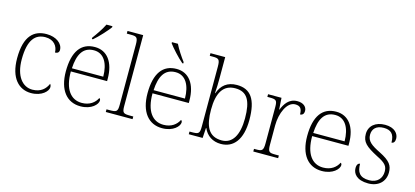

<svg xmlns="http://www.w3.org/2000/svg" viewBox="-63 -1248 3760 1739"><g transform="rotate(15 1817.0 -378.0)"><path d="M264 10C366 10 421 -50 421 -86C421 -99 418 -108 411 -116C389 -65 348 -24 268 -23C175 -23 105 -107 105 -264C105 -451 169 -513 262 -513C343 -513 380 -458 380 -401C404 -401 418 -413 418 -435C418 -495 355 -543 265 -543C149 -543 62 -476 62 -263C62 -76 151 10 264 10Z M671 -619V-606H681C725 -642 796 -721 821 -756V-766H765C744 -721 700 -657 671 -619ZM727 10C832 10 886 -51 886 -86C886 -97 882 -103 875 -107C852 -61 806 -23 731 -23C629 -23 562 -106 563 -273H903V-294C903 -452 832 -543 718 -543C590 -543 519 -451 519 -262C519 -88 599 10 727 10ZM859 -303H565C572 -432 613 -512 717 -512C811 -512 858 -427 859 -303Z M964 0H1215V-25H1189C1122 -25 1111 -30 1111 -98V-760H964V-735H999C1055 -735 1069 -730 1069 -659V-98C1069 -30 1058 -25 991 -25H964Z M1519 -606H1528V-619C1499 -657 1456 -721 1435 -766H1379V-756C1404 -721 1475 -642 1519 -606ZM1493 10C1598 10 1652 -51 1652 -86C1652 -97 1648 -103 1641 -107C1618 -61 1572 -23 1497 -23C1395 -23 1328 -106 1329 -273H1669V-294C1669 -452 1598 -543 1484 -543C1356 -543 1285 -451 1285 -262C1285 -88 1365 10 1493 10ZM1625 -303H1331C1338 -432 1379 -512 1483 -512C1577 -512 1624 -427 1625 -303Z M2044 10C2163 10 2239 -82 2239 -267C2239 -460 2178 -544 2049 -544C1960 -544 1905 -499 1878 -421H1875C1879 -461 1880 -526 1880 -563V-760H1742V-735H1768C1824 -735 1838 -730 1838 -659V-98C1838 -30 1827 -25 1760 -25H1742V0H1872L1878 -95H1881C1910 -28 1968 10 2044 10ZM2044 -23C1919 -23 1879 -114 1879 -269C1879 -422 1928 -511 2043 -511C2154 -511 2197 -436 2197 -270C2197 -112 2143 -23 2044 -23Z M2347 0H2580V-25H2547C2490 -25 2477 -30 2477 -100V-280C2477 -393 2527 -511 2604 -511C2648 -511 2669 -492 2669 -434C2694 -434 2705 -452 2705 -475C2705 -515 2672 -544 2616 -544C2537 -544 2501 -485 2477 -427H2475L2468 -536H2342V-511H2357C2424 -511 2435 -506 2435 -439V-101C2435 -30 2421 -25 2365 -25H2347Z M2990 10C3095 10 3149 -51 3149 -86C3149 -97 3145 -103 3138 -107C3115 -61 3069 -23 2994 -23C2892 -23 2825 -106 2826 -273H3166V-294C3166 -452 3095 -543 2981 -543C2853 -543 2782 -451 2782 -262C2782 -88 2862 10 2990 10ZM3122 -303H2828C2835 -432 2876 -512 2980 -512C3074 -512 3121 -427 3122 -303Z M3426 10C3519 10 3583 -46 3583 -134C3583 -199 3558 -238 3456 -289C3373 -330 3329 -360 3329 -421C3329 -474 3362 -513 3434 -513C3499 -513 3535 -484 3535 -402C3556 -402 3567 -419 3567 -447C3567 -492 3530 -543 3439 -543C3348 -543 3290 -493 3290 -418C3290 -342 3329 -308 3442 -249C3528 -207 3544 -180 3544 -131C3544 -70 3504 -20 3427 -20C3335 -20 3310 -68 3310 -143C3294 -143 3280 -129 3280 -95C3280 -45 3316 10 3426 10Z"/></g></svg>

Font: Noto Serif Georgian ExtraLight
Style: Regular
Weight: 200
Designer: Monotype Design Team, Akaki Razmadze
Foundry: Google LLC
Version: Version 2.003